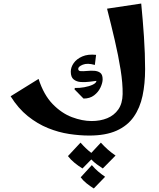

<svg xmlns="http://www.w3.org/2000/svg" viewBox="-20 -759 900 1085"><path d="M484 7Q430 7 370.5 -2Q311 -11 251.5 -35Q192 -59 137.5 -102.5Q83 -146 40 -215L198 -313Q227 -223 277.5 -171Q328 -119 386.5 -97Q445 -75 498 -75Q547 -75 586 -91Q625 -107 648.5 -140.5Q672 -174 673 -227Q674 -287 661.5 -365.5Q649 -444 628.5 -532Q608 -620 585 -710L778 -739Q787 -648 793.5 -551.5Q800 -455 800 -368Q800 -286 785.5 -217.5Q771 -149 735.5 -98.5Q700 -48 638.5 -20.5Q577 7 484 7ZM452 -202 401 -254 403 -262Q428 -261 456 -266Q484 -271 504 -280.5Q524 -290 525 -302Q509 -300 485 -297Q461 -294 437 -295.5Q413 -297 396.5 -310Q380 -323 380 -354Q380 -379 396.5 -402.5Q413 -426 445 -440Q477 -454 523 -449L516 -392Q474 -404 448 -393.5Q422 -383 422 -370Q422 -358 436 -357Q450 -356 470.5 -358Q491 -360 511.5 -359Q532 -358 546 -348Q560 -338 560 -311Q560 -291 548 -265Q536 -239 512 -220.5Q488 -202 452 -202ZM446 193Q423 179 401 161Q379 143 364 123L435 47Q449 63 464 77.5Q479 92 496 105L550 47Q569 68 588.5 85.5Q608 103 633 120L561 193Q544 182 527 169.5Q510 157 496 142ZM510 306Q489 293 469 277Q449 261 436 243L499 174Q516 194 534 209.5Q552 225 574 240Z"/></svg>

Font: Marhey SemiBold
Style: Regular
Weight: 600
Designer: Nur Syamsi & Bustanul Arifin
Foundry: Namelatype
Version: Version 1.000; ttfautohint (v1.8.4.7-5d5b)